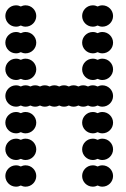

<svg xmlns="http://www.w3.org/2000/svg" viewBox="-20 -700 472 720"><path d="M288 -40C288 -18 306 0 328 0C334.5 0 340.6 -1.6 346 -4.3C351.4 -1.6 357.5 0 364 0C386 0 404 -18 404 -40C404 -62 386 -80 364 -80C357.5 -80 351.4 -78.4 346 -75.7C340.6 -78.4 334.5 -80 328 -80C306 -80 288 -62 288 -40ZM0 -40C0 -18 18 0 40 0C46.5 0 52.6 -1.6 58 -4.3C63.4 -1.6 69.5 0 76 0C98 0 116 -18 116 -40C116 -62 98 -80 76 -80C69.5 -80 63.4 -78.4 58 -75.7C52.6 -78.4 46.5 -80 40 -80C18 -80 0 -62 0 -40ZM288 -140C288 -118 306 -100 328 -100C334.5 -100 340.6 -101.6 346 -104.3C351.4 -101.6 357.5 -100 364 -100C386 -100 404 -118 404 -140C404 -162 386 -180 364 -180C357.5 -180 351.4 -178.4 346 -175.7C340.6 -178.4 334.5 -180 328 -180C306 -180 288 -162 288 -140ZM0 -140C0 -118 18 -100 40 -100C46.5 -100 52.6 -101.6 58 -104.3C63.4 -101.6 69.5 -100 76 -100C98 -100 116 -118 116 -140C116 -162 98 -180 76 -180C69.5 -180 63.4 -178.4 58 -175.7C52.6 -178.4 46.5 -180 40 -180C18 -180 0 -162 0 -140ZM288 -240C288 -218 306 -200 328 -200C334.5 -200 340.6 -201.6 346 -204.3C351.4 -201.6 357.5 -200 364 -200C386 -200 404 -218 404 -240C404 -262 386 -280 364 -280C357.5 -280 351.4 -278.4 346 -275.7C340.6 -278.4 334.5 -280 328 -280C306 -280 288 -262 288 -240ZM0 -240C0 -218 18 -200 40 -200C46.5 -200 52.6 -201.6 58 -204.3C63.4 -201.6 69.5 -200 76 -200C98 -200 116 -218 116 -240C116 -262 98 -280 76 -280C69.5 -280 63.4 -278.4 58 -275.7C52.6 -278.4 46.5 -280 40 -280C18 -280 0 -262 0 -240ZM0 -340C0 -318 18 -300 40 -300C46.5 -300 52.6 -301.6 58 -304.3C63.4 -301.6 69.5 -300 76 -300C82.5 -300 88.6 -301.6 94 -304.3C99.4 -301.6 105.5 -300 112 -300C118.5 -300 124.6 -301.6 130 -304.3C135.4 -301.6 141.5 -300 148 -300C154.5 -300 160.6 -301.6 166 -304.3C171.4 -301.6 177.5 -300 184 -300C190.5 -300 196.6 -301.6 202 -304.3C207.4 -301.6 213.5 -300 220 -300C226.5 -300 232.6 -301.6 238 -304.3C243.4 -301.6 249.5 -300 256 -300C262.5 -300 268.6 -301.6 274 -304.3C279.4 -301.6 285.5 -300 292 -300C298.5 -300 304.6 -301.6 310 -304.3C315.4 -301.6 321.5 -300 328 -300C334.5 -300 340.6 -301.6 346 -304.3C351.4 -301.6 357.5 -300 364 -300C386 -300 404 -318 404 -340C404 -362 386 -380 364 -380C357.5 -380 351.4 -378.4 346 -375.7C340.6 -378.4 334.5 -380 328 -380C321.5 -380 315.4 -378.4 310 -375.7C304.6 -378.4 298.5 -380 292 -380C285.5 -380 279.4 -378.4 274 -375.7C268.6 -378.4 262.5 -380 256 -380C249.5 -380 243.4 -378.4 238 -375.7C232.6 -378.4 226.5 -380 220 -380C213.5 -380 207.4 -378.4 202 -375.7C196.6 -378.4 190.5 -380 184 -380C177.5 -380 171.4 -378.4 166 -375.7C160.6 -378.4 154.5 -380 148 -380C141.5 -380 135.4 -378.4 130 -375.7C124.6 -378.4 118.5 -380 112 -380C105.5 -380 99.4 -378.4 94 -375.7C88.6 -378.4 82.5 -380 76 -380C69.5 -380 63.4 -378.4 58 -375.7C52.6 -378.4 46.5 -380 40 -380C18 -380 0 -362 0 -340ZM288 -440C288 -418 306 -400 328 -400C334.5 -400 340.6 -401.6 346 -404.3C351.4 -401.6 357.5 -400 364 -400C386 -400 404 -418 404 -440C404 -462 386 -480 364 -480C357.5 -480 351.4 -478.4 346 -475.7C340.6 -478.4 334.5 -480 328 -480C306 -480 288 -462 288 -440ZM0 -440C0 -418 18 -400 40 -400C46.5 -400 52.6 -401.6 58 -404.3C63.4 -401.6 69.5 -400 76 -400C98 -400 116 -418 116 -440C116 -462 98 -480 76 -480C69.5 -480 63.4 -478.4 58 -475.7C52.6 -478.4 46.5 -480 40 -480C18 -480 0 -462 0 -440ZM288 -540C288 -518 306 -500 328 -500C334.5 -500 340.6 -501.6 346 -504.3C351.4 -501.6 357.5 -500 364 -500C386 -500 404 -518 404 -540C404 -562 386 -580 364 -580C357.5 -580 351.4 -578.4 346 -575.7C340.6 -578.4 334.5 -580 328 -580C306 -580 288 -562 288 -540ZM0 -540C0 -518 18 -500 40 -500C46.5 -500 52.6 -501.6 58 -504.3C63.4 -501.6 69.5 -500 76 -500C98 -500 116 -518 116 -540C116 -562 98 -580 76 -580C69.5 -580 63.4 -578.4 58 -575.7C52.6 -578.4 46.5 -580 40 -580C18 -580 0 -562 0 -540ZM288 -640C288 -618 306 -600 328 -600C334.5 -600 340.6 -601.6 346 -604.3C351.4 -601.6 357.5 -600 364 -600C386 -600 404 -618 404 -640C404 -662 386 -680 364 -680C357.5 -680 351.4 -678.4 346 -675.7C340.6 -678.4 334.5 -680 328 -680C306 -680 288 -662 288 -640ZM0 -640C0 -618 18 -600 40 -600C46.5 -600 52.6 -601.6 58 -604.3C63.4 -601.6 69.5 -600 76 -600C98 -600 116 -618 116 -640C116 -662 98 -680 76 -680C69.5 -680 63.4 -678.4 58 -675.7C52.6 -678.4 46.5 -680 40 -680C18 -680 0 -662 0 -640Z"/></svg>

Font: Dotrice Condensed
Style: Bold
Weight: 700
Width: 2
Monospace: yes
Designer: Paul Flo Williams
Foundry: His Deeds Are Dust
Version: Version 1.001